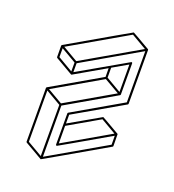

<svg xmlns="http://www.w3.org/2000/svg" viewBox="-159 -956 1050 1156"><g transform="rotate(20 366.0 -378.5)"><path d="M233.9 75.2H232.4L120.6 10.3Q117.2 8.3 117.2 4.4L116.2 -338.9Q116.7 -342.3 119.6 -344.2L430.7 -523.9L430.2 -579.6Q234.9 -466.8 234.1 -466.6Q233.4 -466.3 231 -466.3L119.1 -531.2Q115.7 -533.2 115.7 -537.1L115.2 -609.4L115.7 -609.9Q115.7 -613.3 118.7 -614.7Q497.1 -833.5 499 -833.5Q501 -833.5 613.3 -768.1Q613.8 -768.1 614.7 -766.8Q615.7 -765.6 615.7 -763.7Q615.7 -591.8 616.7 -419.9Q616.7 -416 613.8 -414.1L302.7 -234.9V-178.7Q499 -292 500.5 -292Q502.4 -292 586.9 -242.7Q615.2 -226.6 615.5 -226.3Q615.7 -226.1 616 -225.6Q616.2 -225.1 616.7 -224.6Q617.2 -221.2 617.7 -148.9Q617.7 -145.5 614.3 -143.6Q235.8 75.2 233.9 75.2ZM303.2 -51.3 597.7 -221.2 500.5 -277.8 302.7 -163.6ZM225.6 -484.4V-541.5L128.9 -597.7V-541ZM232.4 -552.7 596.2 -762.7 499 -819.3 135.3 -609.4ZM227.1 57.1 226.6 -270.5 129.4 -327.1 130.4 1ZM232.9 -282.2 534.2 -456.1 437 -512.2 136.2 -338.4ZM540.5 -467.3 540 -643.1 443.4 -587.4 443.8 -523.9ZM240.7 57.1 604.5 -152.8 604 -210Q298.3 -33.2 296.4 -33.2Q294.9 -33.2 293.5 -34.2Q290 -36.1 290 -40L289.6 -238.3Q289.6 -242.2 292.5 -244.1L603.5 -423.8L602.5 -751.5L238.8 -541.5V-484.4Q545.4 -661.1 546.9 -661.1Q553.2 -661.1 553.2 -654.3L553.7 -455.6Q553.2 -452.1 550.3 -450.2L239.7 -270.5Z"/></g></svg>

Font: 3D Isometric
Style: Regular
Weight: 400
Designer: GGBotNet
Version: 1.10